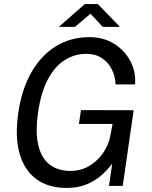

<svg xmlns="http://www.w3.org/2000/svg" viewBox="-20 -916 747 946"><path d="M308.8 10Q218.1 10 158.9 -33.6Q99.7 -77.3 76.3 -159.9Q53 -242.5 70 -359.7Q87.1 -477.4 135.4 -561Q183.8 -644.6 256.5 -688.8Q329.3 -733 420.4 -733Q490.3 -733 542.6 -700.1Q595 -667.2 622.8 -614Q650.5 -560.8 645.3 -500.2H549.3Q548.3 -540.2 530.7 -574.5Q513.2 -608.8 481.5 -629.8Q449.8 -650.8 406.3 -650.8Q347.7 -650.8 298.9 -620Q250.1 -589.3 216.1 -525.3Q182 -461.4 167.4 -361.7Q156.4 -284.4 163.5 -229.5Q170.6 -174.7 193 -140.2Q215.3 -105.8 249.6 -89.7Q283.8 -73.7 326.5 -73.7Q368.7 -73.7 402.7 -89.5Q436.7 -105.4 461.5 -130.7Q486.4 -156 501.8 -185.3Q517.2 -214.5 522.4 -241.4L534.6 -305.5H368.9L379 -373.5L638.5 -372.8L584.8 0H517.1L532.9 -110.2Q510.3 -78.9 478.7 -51.5Q447.2 -24.1 405.1 -7Q363.1 10 308.8 10ZM269.7 -783.5 397.9 -895.9H462.3L570.7 -783.5H486.2L426.1 -848.5L349.2 -783.5Z"/></svg>

Font: Public Sans Thin
Style: Italic
Weight: 100
Italic angle: -8°
Designer: The Public Sans project authors (U.S. Web Design System). Libre Franklin designed by Pablo Impallari and Rodrigo Fuenzal
Version: Version 2.000